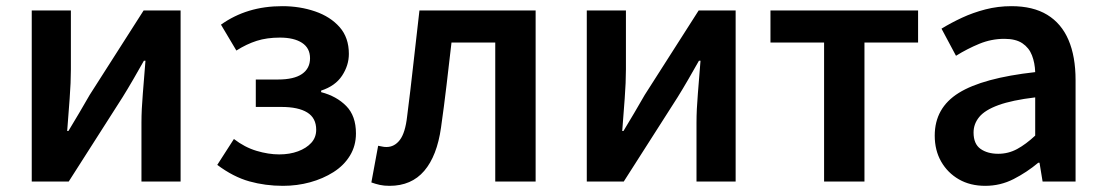

<svg xmlns="http://www.w3.org/2000/svg" viewBox="-20 -589 3583 623"><path d="M83 0V-555H210V-364Q210 -322 206 -269Q202 -216 198 -164H202Q217 -189 237 -222.5Q257 -256 271 -281L446 -555H566V0H439V-191Q439 -233 443.5 -286Q448 -339 452 -392H447Q433 -367 413 -332.5Q393 -298 378 -274L203 0Z M898 14Q841 14 789 -0.5Q737 -15 685 -54L739 -138Q774 -111 812.5 -99.5Q851 -88 886 -88Q920 -88 947 -98Q974 -108 990 -125.5Q1006 -143 1006 -168Q1006 -206 977 -224Q948 -242 893 -242H810V-331H882Q934 -331 960 -349Q986 -367 986 -400Q986 -433 960 -450Q934 -467 888 -467Q846 -467 813 -456.5Q780 -446 747 -425L697 -509Q739 -539 788.5 -554Q838 -569 896 -569Q953 -569 1002.5 -552Q1052 -535 1082 -501Q1112 -467 1112 -414Q1112 -377 1090 -343.5Q1068 -310 1022 -295V-290Q1072 -277 1103.5 -245Q1135 -213 1135 -156Q1135 -116 1115.5 -84Q1096 -52 1062 -30.5Q1028 -9 986 2.5Q944 14 898 14Z M1244 14Q1226 14 1212.5 11Q1199 8 1185 3L1207 -116Q1214 -115 1220 -113.5Q1226 -112 1234 -112Q1260 -112 1277.5 -135Q1295 -158 1301 -211Q1312 -297 1321.5 -383.5Q1331 -470 1341 -555H1718V0H1587V-451H1445Q1437 -382 1429 -313.5Q1421 -245 1411 -175Q1398 -83 1356.5 -34.5Q1315 14 1244 14Z M1884 0V-555H2011V-364Q2011 -322 2007 -269Q2003 -216 1999 -164H2003Q2018 -189 2038 -222.5Q2058 -256 2072 -281L2247 -555H2367V0H2240V-191Q2240 -233 2244.5 -286Q2249 -339 2253 -392H2248Q2234 -367 2214 -332.5Q2194 -298 2179 -274L2004 0Z M2654 0V-451H2480V-555H2959V-451H2785V0Z M3177 14Q3128 14 3091.5 -7Q3055 -28 3034 -64.5Q3013 -101 3013 -149Q3013 -239 3091 -287.5Q3169 -336 3339 -355Q3338 -385 3328.5 -409.5Q3319 -434 3297.5 -448.5Q3276 -463 3239 -463Q3197 -463 3158 -447Q3119 -431 3082 -408L3035 -496Q3066 -515 3101.5 -531.5Q3137 -548 3177.5 -558.5Q3218 -569 3262 -569Q3332 -569 3378 -541Q3424 -513 3447 -459.5Q3470 -406 3470 -329V0H3363L3353 -61H3349Q3312 -30 3269 -8Q3226 14 3177 14ZM3219 -90Q3252 -90 3280.5 -105.5Q3309 -121 3339 -149V-273Q3264 -264 3220 -248Q3176 -232 3157.5 -209.5Q3139 -187 3139 -159Q3139 -122 3161.5 -106Q3184 -90 3219 -90Z"/></svg>

Font: Noto Sans TC SemiBold
Style: Regular
Weight: 600
Designer: Ryoko NISHIZUKA  (kana, bopomofo & ideographs); Paul D. Hunt (Latin, Greek & Cyrillic); Sandoll Communications , Soo-you
Foundry: Adobe
Version: Version 2.004-H2;hotconv 1.0.118;makeotfexe 2.5.65603